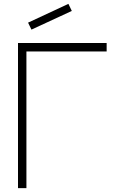

<svg xmlns="http://www.w3.org/2000/svg" viewBox="-20 -972 582 992"><path d="M142.5 -819 125 -855 333.5 -952 351 -915.5ZM531 -706H116.5V0H73V-750H531Z"/></svg>

Font: Russisch Sans ExtraLight
Style: Regular
Weight: 200
Width: 4
Designer: Michael Sharanda (font) & Cristiano Sobral (main changes)
Foundry: Michael Sharanda
Version: Version 2.00;September 8, 2020;FontCreator 13.0.0.2681 64-bi